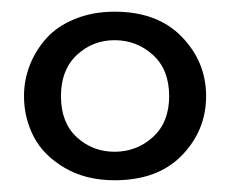

<svg xmlns="http://www.w3.org/2000/svg" viewBox="-20 -759 402 332"><path d="M178.2 -447.3Q128.4 -447.3 91.8 -468.8Q55.2 -490.2 38.3 -522.7Q21.5 -555.2 21.5 -592.8Q21.5 -620.6 31.5 -646.2Q41.5 -671.9 60.3 -692.9Q79.1 -713.9 109.9 -726.3Q140.6 -738.8 178.2 -738.8Q252.4 -738.8 294.4 -695.3Q336.4 -651.9 336.4 -592.8Q336.4 -533.7 294.7 -490.5Q252.9 -447.3 178.2 -447.3ZM272.5 -592.8Q272.5 -638.7 244.4 -664.1Q216.3 -689.5 178.2 -689.5Q140.1 -689.5 112.8 -663.8Q85.4 -638.2 85.4 -592.8Q85.4 -546.9 112.8 -521.7Q140.1 -496.6 178.2 -496.6Q216.3 -496.6 244.4 -522Q272.5 -547.4 272.5 -592.8Z"/></svg>

Font: Coustard
Style: Regular
Weight: 400
Foundry: vernon adams
Version: Version 1.001